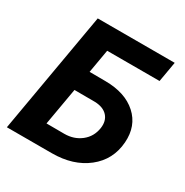

<svg xmlns="http://www.w3.org/2000/svg" viewBox="-164 -844 941 977"><g transform="rotate(30 306.5 -355.5)"><path d="M564 -592.3H256.3L232.4 -454.6L325.7 -454.1Q442.4 -453.6 508.8 -393.6Q575.2 -333.5 567.9 -233.9Q560.1 -127.9 479 -64Q397.9 0 272.5 0H8.8L132.3 -710.9H584.5ZM211.9 -336.4 173.8 -117.7 278.3 -117.2Q335 -117.2 375.7 -149.2Q416.5 -181.2 424.8 -235.4Q431.2 -279.8 406.7 -306.9Q382.3 -334 333 -335.9Z"/></g></svg>

Font: RobotoInd
Style: Bold Italic
Weight: 700
Italic angle: -12°
Designer: Google
Version: Version 2.001150; 2014